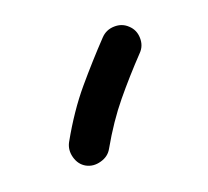

<svg xmlns="http://www.w3.org/2000/svg" viewBox="-49 -812 358 331"><g transform="rotate(-15 130.0 -647.0)"><path d="M203.1 -750.5Q192.3 -759.2 177.8 -757.5Q163.3 -755.9 154.3 -744.6Q127 -710.4 100.5 -672.9Q74 -635.3 51.4 -585.2Q45.9 -572.3 51.1 -558.3Q56.4 -544.3 68.6 -538.8Q81.2 -533.3 95.3 -538.6Q109.5 -543.8 115 -556.4Q135.3 -600.6 158.3 -634Q181.3 -667.5 208.6 -701.7Q217.7 -712.5 216 -727.2Q214.4 -741.9 203.1 -750.5Z"/></g></svg>

Font: Mikhak VF
Style: Regular
Weight: 100
Designer: Amin Abedi
Version: Version 3.001